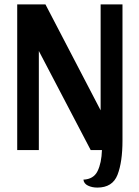

<svg xmlns="http://www.w3.org/2000/svg" viewBox="-20 -680 632 870"><path d="M358 134Q404 132 422 95.5Q440 59 442 0H391L156 -449V0H58V-660H186L436 -180V-660H535V-43Q535 54 512.5 112Q490 170 421 170Q397 170 378.5 161Q360 152 358 134Z"/></svg>

Font: Sansita Medium
Style: Regular
Weight: 500
Designer: Pablo Cosgaya
Foundry: Omnibus-Type
Version: Version 1.006